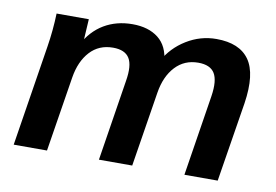

<svg xmlns="http://www.w3.org/2000/svg" viewBox="-61 -612 1021 710"><g transform="rotate(10 449.5 -257.5)"><path d="M28 0 88 -379Q93 -410 96 -442Q99 -474 100 -505H221L215 -405H202Q231 -460 277.5 -487.5Q324 -515 384 -515Q444 -515 481 -486Q518 -457 523 -398H506Q535 -451 587 -483Q639 -515 699 -515Q786 -515 822.5 -463Q859 -411 842 -299L794 0H669L717 -304Q726 -363 709.5 -390Q693 -417 648 -417Q596 -417 562 -380.5Q528 -344 518 -282L473 0H348L396 -304Q406 -363 389.5 -390Q373 -417 328 -417Q275 -417 241.5 -380.5Q208 -344 198 -282L153 0Z"/></g></svg>

Font: Mulish ExtraLight
Style: Italic
Weight: 200
Italic angle: -9°
Designer: Vernon Adams
Foundry: Vernon Adams
Version: Version 3.603